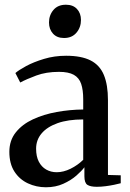

<svg xmlns="http://www.w3.org/2000/svg" viewBox="-20 -781 548 811"><path d="M174 10Q133.5 10 98 -6.5Q62.5 -23 41 -56.2Q19.5 -89.5 19.5 -139.5Q19.5 -188 46.8 -222Q74 -256 119.2 -277Q164.5 -298 219.8 -308Q275 -318 331.5 -318.5V-361.5Q331.5 -401 322.8 -426.8Q314 -452.5 291.8 -465Q269.5 -477.5 229 -477.5Q175 -477.5 133.2 -462Q91.5 -446.5 65.5 -432.5L45 -472.5Q58.5 -484.5 90.2 -501.8Q122 -519 165.8 -532.2Q209.5 -545.5 259.5 -545.5Q323.5 -545.5 362.5 -525.8Q401.5 -506 418.8 -464.2Q436 -422.5 436 -358V-42L490 -40.5V-7Q479 -4 462.2 -0.5Q445.5 3 426.2 5.5Q407 8 389 8Q362 8 349.2 -0.2Q336.5 -8.5 336.5 -36.5V-74.5Q325.5 -59.5 302.8 -39.5Q280 -19.5 247.5 -4.8Q215 10 174 10ZM219.5 -53.5Q248 -53.5 278 -68.2Q308 -83 331.5 -106V-276.5Q267.5 -276.5 223.2 -260.8Q179 -245 155.8 -217.5Q132.5 -190 132.5 -153Q132.5 -120 144 -98Q155.5 -76 175.2 -64.8Q195 -53.5 219.5 -53.5ZM250 -620.5Q220.5 -620.5 203.8 -639Q187 -657.5 187 -686Q187 -717 205.8 -739Q224.5 -761 258 -761H259Q288.5 -761 305.2 -743Q322 -725 322 -696.5Q322 -665.5 303 -643Q284 -620.5 251 -620.5Z"/></svg>

Font: Merriweather 72pt Medium
Style: Regular
Weight: 500
Version: Version 2.100